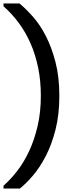

<svg xmlns="http://www.w3.org/2000/svg" viewBox="-33 -840 413 1100"><path d="M81 240Q116 212 155.5 166Q195 120 229 54.5Q263 -11 285 -97Q307 -183 307 -291Q307 -399 285 -484Q263 -569 229.5 -634Q196 -699 155.5 -744.5Q115 -790 79 -820H-13V-804Q34 -763 73.5 -710Q113 -657 141.5 -592.5Q170 -528 185.5 -452.5Q201 -377 201 -291Q201 -197 182.5 -118Q164 -39 134 25.5Q104 90 65.5 139.5Q27 189 -13 224V240Z"/></svg>

Font: Tilda Sans Semibold
Style: Regular
Weight: 600
Designer: ParaType Ltd
Foundry: ParaType Ltd
Version: Version 1.009